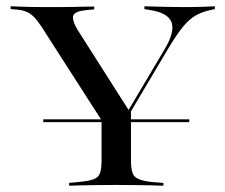

<svg xmlns="http://www.w3.org/2000/svg" viewBox="-20 -591 717 611"><path d="M117.7 -202.4V-211.3H582.3V-202.4ZM333.9 -160.5 111.3 -507.3Q98.4 -526.6 87.5 -537.5Q76.6 -548.4 64.1 -553.6Q51.6 -558.9 33.1 -560.5L13.7 -562.1V-571Q32.3 -570.2 58.9 -569.4Q85.5 -568.5 119.4 -568.5H122.6H127.4Q150.8 -568.5 172.2 -568.5Q193.5 -568.5 213.3 -569Q233.1 -569.4 249.6 -569.8Q266.1 -570.2 279.8 -570.2V-561.3L255.6 -558.9Q218.5 -555.6 213.3 -541.5Q208.1 -527.4 227.4 -495.2L392.7 -235.5L380.6 -226.6L503.2 -433.1Q537.1 -489.5 525.8 -520.2Q514.5 -550.8 454 -559.7L439.5 -562.1V-571Q466.1 -570.2 500 -569.4Q533.9 -568.5 573.4 -568.5Q604 -568.5 625.4 -569.4Q646.8 -570.2 663.7 -571V-562.1L652.4 -559.7Q625 -554 604.4 -542.7Q583.9 -531.5 564.5 -508.5Q545.2 -485.5 518.5 -441.9L351.6 -160.5ZM343.5 -2.4Q313.7 -2.4 287.5 -2Q261.3 -1.6 239.5 -1.2Q217.7 -0.8 200 0V-8.9L240.3 -12.9Q279.8 -16.9 291.5 -29Q303.2 -41.1 303.2 -78.2V-250.8L360.5 -185.5L396.8 -245.2V-78.2Q396.8 -41.1 408.9 -29Q421 -16.9 459.7 -12.1L500 -8.9V0Q483.1 -0.8 460.9 -1.2Q438.7 -1.6 412.9 -2Q387.1 -2.4 356.5 -2.4H350Z"/></svg>

Font: Playfair 144pt SemiExpanded Medium
Style: Regular
Weight: 500
Width: 6
Designer: Claus Eggers Sørensen
Foundry: Claus Eggers Sørensen
Version: Version 2.203